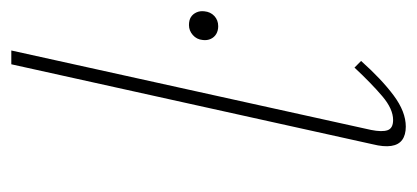

<svg xmlns="http://www.w3.org/2000/svg" viewBox="-224 -528 755 348"><g transform="rotate(-90 154.0 -353.5)"><path d="M99 4Q84 4 75 -2.5Q66 -9 64 -22.5Q62 -36 67 -56L212 -711H237L93 -59Q89 -39 92.5 -29Q96 -19 111 -19Q131 -19 154 -38.5Q177 -58 206 -89L218 -77Q185 -40 155.5 -18Q126 4 99 4ZM281 -336Q273 -336 267 -339.5Q261 -343 258 -349.5Q255 -356 256 -364Q257 -375 265 -382Q273 -389 283 -389Q292 -389 297.5 -385.5Q303 -382 306 -375.5Q309 -369 308 -361Q307 -350 299.5 -343Q292 -336 281 -336Z"/></g></svg>

Font: Ysabeau Infant Thin
Style: Italic
Weight: 250
Italic angle: -12°
Designer: Christian Thalmann (Catharsis Fonts)
Version: Version 2.001;gftools[0.9.30]; featfreeze: ss01,ss02,lnum